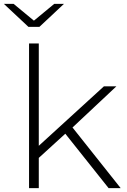

<svg xmlns="http://www.w3.org/2000/svg" viewBox="-43 -965 651 985"><path d="M292 -279 156 -155V0H106V-742H156V-217L490 -522H554L329 -311L576 0H514ZM285 -945 159 -827H103L-23 -945H27L131 -859L235 -945Z"/></svg>

Font: Montserrat Atlas Light
Style: Regular
Weight: 300
Designer: Julieta Ulanovsky
Foundry: Julieta Ulanovsky
Version: Version 7.200